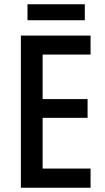

<svg xmlns="http://www.w3.org/2000/svg" viewBox="-20 -881 494 901"><path d="M405 0H78V-714H405V-625H180V-416H391V-328H180V-90H405ZM378 -861V-786H109V-861Z"/></svg>

Font: Noto Sans Arabic UI Cn Md
Style: Regular
Weight: 500
Width: 3
Designer: Monotype Design Team, Nadine Chahine and Nizar Qandah
Foundry: Monotype Imaging Inc.
Version: Version 2.010; ttfautohint (v1.8.4.7-5d5b)